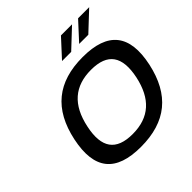

<svg xmlns="http://www.w3.org/2000/svg" viewBox="-224 -1066 1260 1260"><g transform="rotate(-45 406.5 -435.5)"><path d="M379 9C148 9 56 -102 105 -335C154 -567 293 -679 525 -679C758 -679 849 -566 800 -335C750 -103 612 9 379 9ZM225 -334C190 -170 247 -89 400 -89C556 -89 645 -173 680 -334C715 -500 658 -581 505 -581C354 -581 260 -502 225 -334ZM411 -756H496L628 -880H525ZM570 -756H655L787 -880H684Z"/></g></svg>

Font: LT Wave Medium
Style: Italic
Weight: 500
Designer: Daniel Lyons
Version: Version 2.5 (Glyphs App)